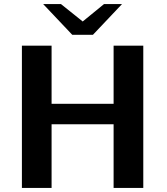

<svg xmlns="http://www.w3.org/2000/svg" viewBox="-20 -918 817 938"><path d="M191 -898H278L384 -813L488 -898H576L434 -748H333ZM87 0V-695H232V-411H535V-695H680V0H535V-311H232V0Z"/></svg>

Font: Coval
Style: ExtraBold
Weight: 800
Foundry: Context Ltd
Version: Version 001.000